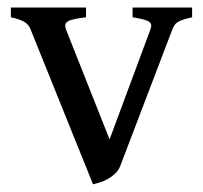

<svg xmlns="http://www.w3.org/2000/svg" viewBox="-20 -474 538 509"><path d="M489.3 -428.2Q474.6 -424.8 465.6 -421.9Q456.5 -418.9 450.9 -415.3Q445.3 -411.6 442.4 -407Q439.5 -402.3 436.5 -395L298.3 -32.7Q293.9 -22 285.4 -13.9Q276.9 -5.9 266.6 0Q256.3 5.9 245.6 9.3Q234.9 12.7 226.6 14.6L61.5 -395Q56.6 -408.7 44.9 -415.8Q33.2 -422.9 8.8 -428.2V-454.1H208V-428.2Q189 -425.8 177.2 -423.3Q165.5 -420.9 159.7 -417.2Q153.8 -413.6 153.1 -408.2Q152.3 -402.8 155.3 -395L270.5 -104.5L378.4 -395Q381.3 -402.3 380.9 -407.5Q380.4 -412.6 375.2 -416.3Q370.1 -419.9 359.6 -422.6Q349.1 -425.3 331.5 -428.2V-454.1H489.3Z"/></svg>

Font: Gentium Book Basic
Style: Regular
Weight: 400
Designer: J. Victor Gaultney and Annie Olsen
Foundry: SIL International
Version: Version 1.102; 2013; Maintenance release